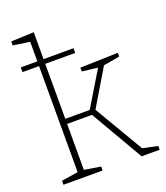

<svg xmlns="http://www.w3.org/2000/svg" viewBox="-140 -862 827 958"><g transform="rotate(-20 273.5 -383.0)"><path d="M309 -297 462 -37 542 -20V0H446L284 -279H152V-35L239 -21V0H31V-21L119 -35V-598H31V-623H119V-727L31 -740V-761L152 -766V-623H311V-598H152V-306H282L393 -490L310 -500V-520L511 -526V-506L425 -491Z"/></g></svg>

Font: Bitter Pro ExtraLight
Style: Regular
Weight: 275
Designer: Sol Matas, and Bitter project Authors
Foundry: Sol Matas
Version: Version 1.010